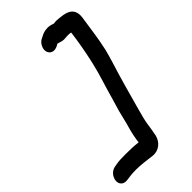

<svg xmlns="http://www.w3.org/2000/svg" viewBox="-296 -850 1058 1058"><g transform="rotate(-45 232.5 -321.5)"><path d="M-8 120C4 131 21 129 29 128C49 125 73 122 99 122C140 122 180 128 221 133C266 138 302 106 311 66L314 50C317 35 320 18 322 2C326 -32 336 -66 347 -107C374 -204 398 -294 428 -388C435 -414 443 -436 449 -462C467 -542 474 -610 485 -678C497 -762 424 -764 385 -768C375 -769 367 -770 352 -767L351 -768H347C345 -768 329 -778 301 -775C288 -774 274 -771 258 -762L248 -757C233 -751 221 -737 216 -724C197 -684 229 -643 277 -670L286 -675H287C289 -675 298 -671 314 -667C331 -663 351 -668 354 -667H358C368 -667 375 -667 383 -665C375 -600 363 -533 347 -463C331 -392 305 -319 285 -245C278 -221 271 -198 264 -174C253 -134 248 -104 238 -72C228 -37 221 -3 218 26C188 22 154 21 122 21C97 21 69 21 44 26L33 28C-16 36 -36 98 -8 120Z"/></g></svg>

Font: Stray Cat
Style: ExBlkCnObl
Weight: 1000
Version: Version 1.0